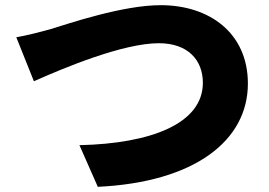

<svg xmlns="http://www.w3.org/2000/svg" viewBox="-20 -707 1040 742"><path d="M43 -563 111 -393C230 -446 456 -540 594 -540C706 -540 764 -475 764 -387C764 -229 563 -152 287 -146L358 15C735 -3 938 -165 938 -384C938 -579 790 -687 601 -687C454 -687 246 -616 174 -594C138 -584 80 -569 43 -563Z"/></svg>

Font: Noto Sans TC Black
Style: Regular
Weight: 900
Designer: Ryoko NISHIZUKA 西塚涼子 (kana, bopomofo & ideographs); Paul D. Hunt (Latin, Greek & Cyrillic); Sandoll Communications 산돌커뮤니
Foundry: Adobe
Version: Version 2.004;hotconv 1.0.118;makeotfexe 2.5.65603